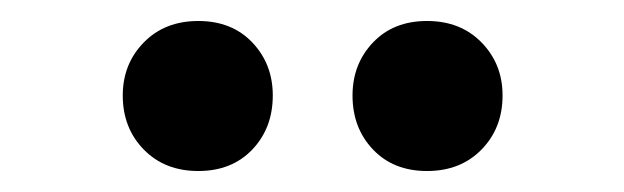

<svg xmlns="http://www.w3.org/2000/svg" viewBox="-20 -732 595 183"><path d="M169 -569Q137 -569 117 -589.5Q97 -610 97 -641Q97 -671 117 -691.5Q137 -712 169 -712Q201 -712 220.5 -691.5Q240 -671 240 -641Q240 -610 220.5 -589.5Q201 -569 169 -569ZM387 -569Q355 -569 335.5 -589.5Q316 -610 316 -641Q316 -671 335.5 -691.5Q355 -712 387 -712Q419 -712 439 -691.5Q459 -671 459 -641Q459 -610 439 -589.5Q419 -569 387 -569Z"/></svg>

Font: TT Toshiba Sans
Style: Bold
Weight: 700
Designer: Paul D. Hunt
Foundry: Toshiba Corporation
Version: Version 2.020;PS 2.000;hotconv 1.0.86;makeotf.lib2.5.63406